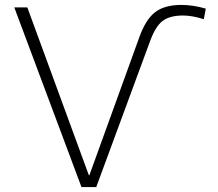

<svg xmlns="http://www.w3.org/2000/svg" viewBox="-20 -760 884 780"><path d="M724 -697Q669 -697 640 -674.5Q611 -652 589 -591L371 0H311L38 -730H91L341 -48H343L545 -606Q571 -680 609.5 -710Q648 -740 717 -740Q764 -740 816 -725L808 -682Q760 -697 724 -697Z"/></svg>

Font: Mplus 1p Light
Style: Regular
Weight: 300
Version: Version 1.061